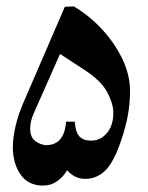

<svg xmlns="http://www.w3.org/2000/svg" viewBox="-20 -577 460 598"><path d="M114 1Q68 1 44 -33.5Q20 -68 20 -119Q20 -148 28.5 -184.5Q37 -221 52 -255L182 -556L210 -557Q259 -528 298.5 -485Q338 -442 361.5 -392.5Q385 -343 385 -293Q385 -253 377.5 -214Q370 -175 354 -130Q332 -68 306 -44Q280 -20 246 -20Q226 -20 212 -28Q198 -36 189 -47Q178 -27 158.5 -13Q139 1 114 1ZM124 -125Q180 -125 186 -198H213Q215 -166 227 -152.5Q239 -139 264 -139Q293 -139 313 -162.5Q333 -186 333 -226Q333 -253 314.5 -289Q296 -325 242 -360L167 -409L86 -226Q79 -211 76.5 -199Q74 -187 74 -177Q74 -148 91.5 -136.5Q109 -125 124 -125Z"/></svg>

Font: Gulzar
Style: Regular
Weight: 400
Designer: Borna Izadpanah, Alice Savoie, Simon Cozens, Fiona Ross
Version: Version 1.000;[7b34f74]; ttfautohint (v1.8.4)